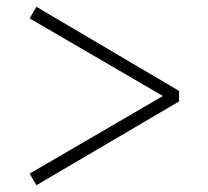

<svg xmlns="http://www.w3.org/2000/svg" viewBox="-20 -640 611 564"><path d="M506 -373V-342L87 -96L67 -130L474 -367V-349L67 -586L87 -620Z"/></svg>

Font: Noto Serif JP ExtraLight
Style: Regular
Weight: 200
Designer: Ryoko NISHIZUKA  (kana & ideographs); Frank Grießhammer (Latin, Greek & Cyrillic); Wenlong ZHANG  (bopomofo); Sandoll Co
Foundry: Adobe
Version: Version 2.002-H1;hotconv 1.1.0;makeotfexe 2.6.0